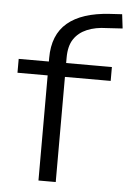

<svg xmlns="http://www.w3.org/2000/svg" viewBox="-52 -747 528 786"><g transform="rotate(5 212.5 -354.0)"><path d="M136 0V-432H12V-489H151L136 -474V-504Q136 -599 194.5 -648.5Q253 -698 368 -705L418 -708L425 -650L360 -646Q314 -645 279.5 -630.5Q245 -616 226 -587.5Q207 -559 207 -511V-476L191 -489H395V-432H207V0Z"/></g></svg>

Font: Nunito Sans 10pt Expanded Light
Style: Regular
Weight: 300
Width: 7
Designer: Vernon Adams
Foundry: Vernon Adams
Version: Version 3.101;gftools[0.9.27]